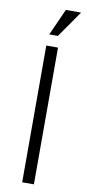

<svg xmlns="http://www.w3.org/2000/svg" viewBox="-99 -931 438 968"><g transform="rotate(10 120.0 -447.0)"><path d="M156 -894H234L139 -758H95ZM90 -700H150V0H90Z"/></g></svg>

Font: Haskoy Light
Style: Regular
Weight: 300
Designer: Ertekin Erdin
Foundry: Ertekin Erdin
Version: Version 2.000; ttfautohint (v1.8.4.7-5d5b)